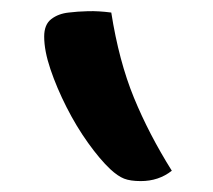

<svg xmlns="http://www.w3.org/2000/svg" viewBox="-20 -772 390 352"><path d="M184 -749Q198 -660 225.5 -593Q253 -526 295 -459Q271 -440 238 -440Q219 -440 207.5 -444.5Q196 -449 182 -462Q163 -480 141.5 -510Q120 -540 102 -575.5Q84 -611 72.5 -645Q61 -679 61 -705Q61 -727 74 -737Q87 -747 106 -749Q122 -751 141.5 -751.5Q161 -752 184 -749Z"/></svg>

Font: Recursive Sn Csl St Med
Style: Regular
Weight: 500
Version: Version 1.079;hotconv 1.0.112;makeotfexe 2.5.65598; ttfautoh